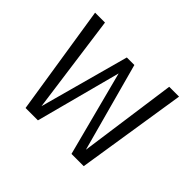

<svg xmlns="http://www.w3.org/2000/svg" viewBox="-151 -926 1153 1153"><g transform="rotate(45 425.0 -350.0)"><path d="M177.5 0 68 -700H152L237 -78.5L237.5 -75V-75.5L393 -644.5H457L611 -79L697.5 -700H781L671.5 0H567.5L426 -542L282.5 0Z"/></g></svg>

Font: League Mono Wide Light
Style: Regular
Weight: 300
Width: 8
Designer: Tyler Finck
Foundry: The League of Moveable Type / Tyler Finck
Version: Version 2.210